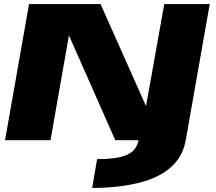

<svg xmlns="http://www.w3.org/2000/svg" viewBox="-20 -695 1070 952"><path d="M437 237Q508 237 572.8 229Q637.5 221 693 204.8Q748.5 188.5 792.2 160.8Q836 133 863.8 93.5Q891.5 54 901 0H667Q663 20 652.5 37.2Q642 54.5 620 67.2Q598 80 559.8 87Q521.5 94 461.5 94ZM5 0H230.5L321.5 -518H322.5L551.5 0H901L1020 -675H794.5L704.5 -171H703L478.5 -675H124Z"/></svg>

Font: Anybody Expanded ExtraBold
Style: Italic
Weight: 800
Width: 7
Italic angle: -10°
Version: Version 1.113;gftools[0.9.25]